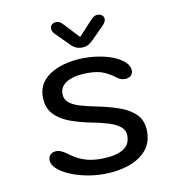

<svg xmlns="http://www.w3.org/2000/svg" viewBox="-76 -730 772 812"><g transform="rotate(-10 309.5 -324.0)"><path d="M306 10.5Q265 10.5 226 2.2Q187 -6 156 -20Q125 -34 107 -51.5Q89 -69 89 -87Q89 -102.5 98.8 -111.2Q108.5 -120 124.5 -120Q134 -120 143.2 -116Q152.5 -112 164.5 -104Q180.5 -92 199.2 -80.8Q218 -69.5 244 -62.2Q270 -55 306.5 -55Q362.5 -55 396.8 -73Q431 -91 431 -132Q431 -156 412.8 -171Q394.5 -186 363.2 -195.8Q332 -205.5 292.5 -213Q242.5 -222.5 200.2 -238.2Q158 -254 132.8 -281.8Q107.5 -309.5 107.5 -355.5Q107.5 -391 125 -416Q142.5 -441 171.5 -456.8Q200.5 -472.5 236.2 -480Q272 -487.5 308.5 -487.5Q345 -487.5 379 -481Q413 -474.5 439.5 -462.8Q466 -451 481.8 -435Q497.5 -419 497.5 -400.5Q497.5 -386 487.8 -378Q478 -370 463.5 -370Q453 -370 445 -373.2Q437 -376.5 427 -383.5Q413 -395.5 385.5 -409Q358 -422.5 309.5 -422.5Q291.5 -422.5 271 -419.5Q250.5 -416.5 232.2 -408.8Q214 -401 202.8 -387.5Q191.5 -374 191.5 -353.5Q191.5 -330 208.8 -315.8Q226 -301.5 255.8 -292.8Q285.5 -284 323.5 -276.5Q374.5 -266.5 418.8 -251.2Q463 -236 489.8 -208.8Q516.5 -181.5 516.5 -135Q516.5 -85.5 487.5 -53.2Q458.5 -21 410.8 -5.2Q363 10.5 306 10.5ZM410.5 -610.5 363.5 -563Q349 -547.5 336.5 -540Q324 -532.5 306.5 -532.5Q289.5 -532.5 276.8 -540Q264 -547.5 250 -563L203 -610.5Q192 -622 192 -634Q192 -644.5 199.2 -651Q206.5 -657.5 218 -657.5Q229 -657.5 236.2 -652Q243.5 -646.5 252.5 -636.5L307 -578L361 -636Q370 -646 377.5 -651.8Q385 -657.5 395.5 -657.5Q407.5 -657.5 415 -651Q422.5 -644.5 422.5 -635Q422.5 -623 410.5 -610.5Z"/></g></svg>

Font: Sono Monospace
Style: Regular
Weight: 400
Designer: Tyler Finck
Foundry: Tyler Finck
Version: Version 2.112